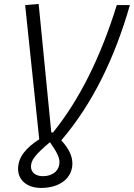

<svg xmlns="http://www.w3.org/2000/svg" viewBox="-20 -719 673 965"><path d="M186.5 225.6C280.8 225.6 343.8 176.3 343.8 102.5C343.8 66.4 327.1 28.8 288.1 -13.7C445.3 -197.3 556.6 -427.7 632.8 -693.4H566.9C486.8 -435.5 382.8 -222.7 246.6 -53.2H237.8L174.3 -699.2L106.4 -693.4L177.2 -19C114.3 21.5 70.8 68.4 70.8 129.4C70.8 187 116.7 225.6 186.5 225.6ZM135.7 118.7C135.7 86.4 155.3 59.6 231 -4.4C266.1 45.4 278.8 72.3 278.8 95.2C278.8 138.2 245.6 166.5 195.8 166.5C159.7 166.5 135.7 147.5 135.7 118.7Z"/></svg>

Font: Cascadia Code NF Light
Style: Italic
Weight: 300
Italic angle: -10°
Monospace: yes
Designer: Aaron Bell
Foundry: Saja Typeworks
Version: Version 2404.023